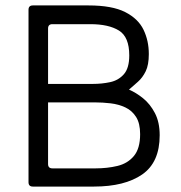

<svg xmlns="http://www.w3.org/2000/svg" viewBox="-20 -687 668 707"><path d="M101 0Q85 0 85 -16V-651Q85 -667 101 -667H306Q393 -667 441 -642.5Q489 -618 508.5 -577.5Q528 -537 528 -488Q528 -448 516.5 -424.5Q505 -401 488 -386Q471 -371 455 -357Q481 -346 507 -325Q533 -304 550.5 -270.5Q568 -237 568 -189Q568 -89 503.5 -44.5Q439 0 326 0ZM157 -378H322Q355 -378 385.5 -384.5Q416 -391 436 -413.5Q456 -436 456 -483Q456 -551 418 -574.5Q380 -598 313 -598H173Q157 -598 157 -582ZM157 -83Q157 -67 173 -67H332Q375 -67 412.5 -76Q450 -85 473 -112.5Q496 -140 496 -193Q496 -233 481 -256.5Q466 -280 441.5 -291.5Q417 -303 387.5 -306.5Q358 -310 329 -310H157Z"/></svg>

Font: Pitagon Sans
Style: Regular
Weight: 400
Designer: Travis Tran
Foundry: Pitagon
Version: Version 1.001; ttfautohint (v1.8.4.7-5d5b);gftools[0.9.26]